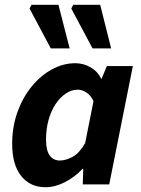

<svg xmlns="http://www.w3.org/2000/svg" viewBox="-20 -773 592 805"><path d="M171 12Q106 12 68.5 -35.5Q31 -83 31 -170Q31 -241 53 -302.5Q75 -364 112.5 -410Q150 -456 197.5 -482Q245 -508 296 -508Q330 -508 360 -490.5Q390 -473 404 -443H406L428 -496H537L438 0H327L329 -65H326Q293 -30 251.5 -9Q210 12 171 12ZM231 -100Q256 -100 284.5 -115.5Q313 -131 337 -173L372 -349Q360 -374 342 -385.5Q324 -397 306 -397Q280 -397 256 -381Q232 -365 213 -336.5Q194 -308 183.5 -270Q173 -232 173 -188Q173 -142 188.5 -121Q204 -100 231 -100ZM193 -570 104 -737 112 -753H225L272 -570ZM368 -570 279 -737 287 -753H400L446 -570Z"/></svg>

Font: Source Sans 3
Style: Bold Italic
Weight: 700
Italic angle: -11°
Designer: Paul D. Hunt
Foundry: Adobe
Version: Version 3.052;hotconv 1.1.0;makeotfexe 2.6.0